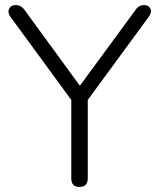

<svg xmlns="http://www.w3.org/2000/svg" viewBox="-20 -731 628 757"><path d="M293 6Q261 6 261 -28V-337L21 -665Q9 -682 16 -696.5Q23 -711 42 -711Q64 -711 78 -690L295 -393L513 -690Q526 -711 548 -711Q566 -711 573 -697Q580 -683 566 -664L326 -337V-28Q326 6 293 6Z"/></svg>

Font: Chiron GoRound TC L
Style: Regular
Weight: 300
Designer: Ryoko NISHIZUKA 西塚涼子 (kana, bopomofo & ideographs); Paul D. Hunt (Latin, Greek & Cyrillic); Sandoll Communications 산돌커뮤니
Foundry: Adobe
Version: Version 1.000;hotconv 1.1.1;makeotfexe 2.6.0